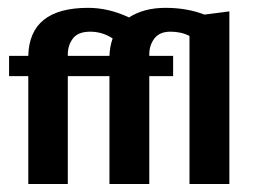

<svg xmlns="http://www.w3.org/2000/svg" viewBox="-20 -460 640 480"><path d="M553.4 -431.5 491.1 -423.5Q447.5 -440.4 393.7 -440.4Q339.9 -440.4 302.5 -416.4Q251.8 -440.4 200.2 -440.4Q53.4 -440.4 50.7 -320.3H2.7V-269.6H50.7V0H149.5V-269.6H253.6V0H353.2V-269.6H412.8V-320.3H353.2V-323.8Q353.2 -347 366.1 -363.9Q379 -380.8 406.1 -380.8Q433.3 -380.8 453.7 -370.1V0H553.4ZM149.5 -320.3V-323.8Q149.5 -347 162.4 -363.9Q175.3 -380.8 205.5 -380.8Q235.8 -380.8 261.6 -363.9Q254.4 -343.4 253.6 -320.3Z"/></svg>

Font: Gidugu
Style: Regular
Weight: 400
Designer: Purushoth Kumar Guthula
Foundry: Silicon Andhra, USA.
Version: Version 1.0.5; ttfautohint (v1.2.25-373a) -l 7 -r 28 -G 50 -